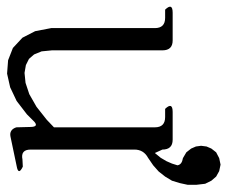

<svg xmlns="http://www.w3.org/2000/svg" viewBox="-78 -592 649 548"><g transform="rotate(90 247.0 -318.5)"><path d="M335.9 -79.1Q335.9 -108.4 316.4 -86.9L299.8 -70.3L261.7 -41L222.7 -22.5L183.6 -13.7L145.5 -16.6L110.4 -30.3L81.1 -57.6L62.5 -93.8L53.7 -139.6V-435.5Q53.7 -464.8 24.4 -464.8H1Q-19.5 -486.3 9.8 -486.3H88.9Q117.2 -486.3 117.2 -457V-141.6L120.1 -112.3L128.9 -90.8L141.6 -76.2L159.2 -67.4L181.6 -63.5L210 -66.4L242.2 -77.1L278.3 -97.7L315.4 -127L336.9 -147.5V-435.5Q336.9 -464.8 307.6 -464.8H284.2Q263.7 -486.3 293 -486.3H372.1Q400.4 -486.3 400.4 -457L410.2 -435.5L423.8 -452.1L433.6 -468.8L440.4 -484.4L445.3 -500Q443.4 -512.7 424.8 -515.6L408.2 -525.4L397.5 -539.1L391.6 -552.7L389.6 -567.4L391.6 -583L397.5 -596.7L408.2 -610.4L424.8 -619.1L443.4 -623L461.9 -619.1L477.5 -610.4L489.3 -596.7L498 -579.1L501 -553.7V-529.3L496.1 -506.8L489.3 -484.4L477.5 -464.8L462.9 -446.3L445.3 -430.7L423.8 -416Q400.4 -403.3 400.4 -377V-81.1Q400.4 -51.8 428.7 -57.6L449.2 -58.6Q475.6 -45.9 447.3 -41L363.3 -23.4Q343.8 -19.5 336.9 -40Z"/></g></svg>

Font: B2 Hana
Style: Regular
Weight: 500
Version: 2020-08-05; (max)